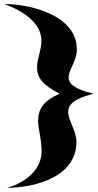

<svg xmlns="http://www.w3.org/2000/svg" viewBox="-38 -802 474 932"><path d="M-18 -782C-18 -782 163 -728 163 -604C163 -558 142 -518 142 -475C142 -422 170 -391 251 -347C171 -311 147 -273 147 -212C147 -176 164 -126 164 -70C164 68 -3 110 -3 110C140 108 333 54 333 -113C333 -167 293 -217 293 -259C293 -294 320 -323 416 -347C322 -370 295 -396 295 -426C295 -463 335 -507 335 -561C335 -744 70 -785 -18 -782Z"/></svg>

Font: Spicy Rice
Style: Regular
Weight: 400
Designer: Astigmatic (AOETI)
Foundry: Astigmatic (AOETI)
Version: Version 1.000